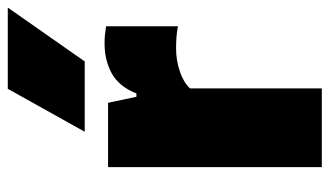

<svg xmlns="http://www.w3.org/2000/svg" viewBox="-197 -651 848 494"><g transform="rotate(-90 227.0 -404.0)"><path d="M44 0V-550H209.5L225 -477H233.5Q251.5 -522 285.2 -540.5Q319 -559 363 -559Q374.5 -559 386 -557.8Q397.5 -556.5 406.5 -555V-370Q393 -373 377.8 -374Q362.5 -375 350 -375Q318.5 -375 290 -365.2Q261.5 -355.5 246.5 -339V0ZM135 -610 245.5 -808H454.5L316 -610Z"/></g></svg>

Font: Encode Sans SmCnd Black
Style: Regular
Weight: 900
Width: 4
Designer: Multiple Designers
Foundry: Impallari Type
Version: Version 3.002; ttfautohint (v1.8.3) -l 8 -r 50 -G 200 -x 14 